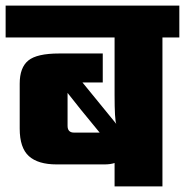

<svg xmlns="http://www.w3.org/2000/svg" viewBox="-40 -662 657 682"><path d="M597 -642V-529H537V0H367V-83Q352 -78 331 -78H161Q95 -78 62.5 -107.5Q30 -137 30 -205V-365Q30 -422 60.5 -447Q91 -472 170 -472H325V-369H253L373 -222Q367 -236 367 -325V-529H-20V-642ZM200 -215Q200 -191 223 -191H314Q237 -284 200 -332Z"/></svg>

Font: Teko
Style: Bold
Weight: 700
Designer: Manushi Parikh, Jonny Pinhorn
Foundry: Indian Type Foundry
Version: Version 1.106;PS 1.0;hotconv 1.0.78;makeotf.lib2.5.61930; tt